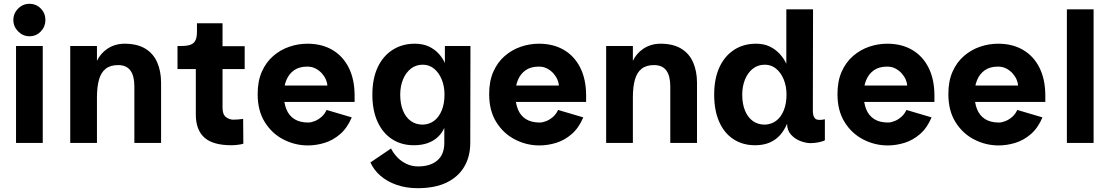

<svg xmlns="http://www.w3.org/2000/svg" viewBox="-20 -749 5828 1006"><path d="M134 -559Q100 -559 75 -584.5Q50 -610 50 -644Q50 -679 75 -704Q100 -729 134 -729Q170 -729 194 -704Q218 -679 218 -644Q218 -610 194 -584.5Q170 -559 134 -559ZM64 0V-508H204V0Z M348 0V-508H488V-430Q496 -448 510 -464.5Q524 -481 542.5 -493.5Q561 -506 584 -513Q607 -520 632 -520Q699 -520 741.5 -494Q784 -468 804 -421.5Q824 -375 824 -315V0H684V-296Q684 -352 663 -380Q642 -408 599 -408Q558 -408 533.5 -388.5Q509 -369 498.5 -331Q488 -293 488 -239V0Z M1193 12Q1095 12 1050.5 -28.5Q1006 -69 1006 -149V-387H910V-508H929Q961 -508 979 -515Q997 -522 1004.5 -538.5Q1012 -555 1012 -582V-627H1146V-507H1262V-387H1146V-184Q1146 -149 1164 -135.5Q1182 -122 1202 -122Q1212 -122 1227 -123Q1242 -124 1254 -126L1255 4Q1242 8 1223.5 10Q1205 12 1193 12Z M1593 13Q1526 13 1465.5 -18Q1405 -49 1367.5 -109Q1330 -169 1330 -256Q1330 -324 1352 -373.5Q1374 -423 1411.5 -455.5Q1449 -488 1495.5 -504Q1542 -520 1591 -520Q1666 -520 1721.5 -487.5Q1777 -455 1807.5 -394Q1838 -333 1838 -248V-215H1435L1434 -301H1695Q1695 -314 1688 -331Q1681 -348 1667.5 -363.5Q1654 -379 1634.5 -389.5Q1615 -400 1590 -400Q1548 -400 1521 -381Q1494 -362 1480.5 -329.5Q1467 -297 1467 -256Q1467 -210 1480.5 -176.5Q1494 -143 1522.5 -125Q1551 -107 1595 -107Q1610 -107 1629 -114.5Q1648 -122 1665 -137Q1682 -152 1691 -173L1823 -134Q1800 -79 1762.5 -46.5Q1725 -14 1681 -0.5Q1637 13 1593 13Z M2308 0V-79Q2296 -52 2274.5 -31.5Q2253 -11 2221.5 0.5Q2190 12 2148 12Q2083 12 2034 -20Q1985 -52 1958 -111.5Q1931 -171 1931 -253Q1931 -337 1959 -396.5Q1987 -456 2037.5 -488Q2088 -520 2153 -520Q2195 -520 2225.5 -506Q2256 -492 2277 -469.5Q2298 -447 2311 -419V-508H2445L2444 0Q2444 71 2412.5 124.5Q2381 178 2320 207.5Q2259 237 2168 237Q2108 237 2058 219.5Q2008 202 1973 171.5Q1938 141 1921 102L2029 29Q2040 52 2060.5 74Q2081 96 2109.5 109.5Q2138 123 2171 123Q2235 123 2271.5 91.5Q2308 60 2308 0ZM2195 -96Q2229 -97 2254.5 -116Q2280 -135 2294.5 -170.5Q2309 -206 2309 -253Q2309 -297 2294.5 -332.5Q2280 -368 2254.5 -389Q2229 -410 2195 -410Q2159 -410 2132.5 -389Q2106 -368 2091.5 -332.5Q2077 -297 2077 -253Q2077 -205 2091.5 -169.5Q2106 -134 2132.5 -115Q2159 -96 2195 -96Z M2806 13Q2739 13 2678.5 -18Q2618 -49 2580.5 -109Q2543 -169 2543 -256Q2543 -324 2565 -373.5Q2587 -423 2624.5 -455.5Q2662 -488 2708.5 -504Q2755 -520 2804 -520Q2879 -520 2934.5 -487.5Q2990 -455 3020.5 -394Q3051 -333 3051 -248V-215H2648L2647 -301H2908Q2908 -314 2901 -331Q2894 -348 2880.5 -363.5Q2867 -379 2847.5 -389.5Q2828 -400 2803 -400Q2761 -400 2734 -381Q2707 -362 2693.5 -329.5Q2680 -297 2680 -256Q2680 -210 2693.5 -176.5Q2707 -143 2735.5 -125Q2764 -107 2808 -107Q2823 -107 2842 -114.5Q2861 -122 2878 -137Q2895 -152 2904 -173L3036 -134Q3013 -79 2975.5 -46.5Q2938 -14 2894 -0.5Q2850 13 2806 13Z M3156 0V-508H3296V-430Q3304 -448 3318 -464.5Q3332 -481 3350.5 -493.5Q3369 -506 3392 -513Q3415 -520 3440 -520Q3507 -520 3549.5 -494Q3592 -468 3612 -421.5Q3632 -375 3632 -315V0H3492V-296Q3492 -352 3471 -380Q3450 -408 3407 -408Q3366 -408 3341.5 -388.5Q3317 -369 3306.5 -331Q3296 -293 3296 -239V0Z M4104 -101Q4090 -67 4067.5 -41.5Q4045 -16 4012.5 -2Q3980 12 3936 12Q3871 12 3822.5 -20Q3774 -52 3748 -111.5Q3722 -171 3722 -253Q3722 -337 3749.5 -396.5Q3777 -456 3826.5 -488Q3876 -520 3941 -520Q3983 -520 4013.5 -505Q4044 -490 4065.5 -466.5Q4087 -443 4100 -415V-700H4240L4239 -168Q4239 -138 4252 -127Q4265 -116 4302 -124V-14Q4292 -8 4269.5 -3.5Q4247 1 4227 1Q4204 1 4175 -9.5Q4146 -20 4125 -43Q4104 -66 4104 -101ZM3987 -96Q4021 -97 4046.5 -116Q4072 -135 4086.5 -170.5Q4101 -206 4101 -253Q4101 -297 4086.5 -332.5Q4072 -368 4046.5 -389Q4021 -410 3987 -410Q3951 -410 3924.5 -389Q3898 -368 3883.5 -332.5Q3869 -297 3869 -253Q3869 -205 3883.5 -169.5Q3898 -134 3924.5 -115Q3951 -96 3987 -96Z M4631 13Q4564 13 4503.5 -18Q4443 -49 4405.5 -109Q4368 -169 4368 -256Q4368 -324 4390 -373.5Q4412 -423 4449.5 -455.5Q4487 -488 4533.5 -504Q4580 -520 4629 -520Q4704 -520 4759.5 -487.5Q4815 -455 4845.5 -394Q4876 -333 4876 -248V-215H4473L4472 -301H4733Q4733 -314 4726 -331Q4719 -348 4705.5 -363.5Q4692 -379 4672.5 -389.5Q4653 -400 4628 -400Q4586 -400 4559 -381Q4532 -362 4518.5 -329.5Q4505 -297 4505 -256Q4505 -210 4518.5 -176.5Q4532 -143 4560.5 -125Q4589 -107 4633 -107Q4648 -107 4667 -114.5Q4686 -122 4703 -137Q4720 -152 4729 -173L4861 -134Q4838 -79 4800.5 -46.5Q4763 -14 4719 -0.5Q4675 13 4631 13Z M5212 13Q5145 13 5084.5 -18Q5024 -49 4986.5 -109Q4949 -169 4949 -256Q4949 -324 4971 -373.5Q4993 -423 5030.5 -455.5Q5068 -488 5114.5 -504Q5161 -520 5210 -520Q5285 -520 5340.5 -487.5Q5396 -455 5426.5 -394Q5457 -333 5457 -248V-215H5054L5053 -301H5314Q5314 -314 5307 -331Q5300 -348 5286.5 -363.5Q5273 -379 5253.5 -389.5Q5234 -400 5209 -400Q5167 -400 5140 -381Q5113 -362 5099.5 -329.5Q5086 -297 5086 -256Q5086 -210 5099.5 -176.5Q5113 -143 5141.5 -125Q5170 -107 5214 -107Q5229 -107 5248 -114.5Q5267 -122 5284 -137Q5301 -152 5310 -173L5442 -134Q5419 -79 5381.5 -46.5Q5344 -14 5300 -0.5Q5256 13 5212 13Z M5570 0V-700H5710V0Z"/></svg>

Font: Inclusive Sans
Style: Bold
Weight: 700
Designer: Olivia King
Foundry: Olivia King
Version: Version 2.004